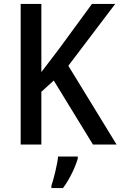

<svg xmlns="http://www.w3.org/2000/svg" viewBox="-20 -734 612 975"><path d="M572 0 327 -400 565 -714H447L280 -486C246 -441 216 -402 190 -368V-714H85V0H190V-268L253 -325L452 0ZM375 71V61H275C271 102 253 174 241 209V221H300C333 177 363 114 375 71Z"/></svg>

Font: Noto Sans Myanmar UI SemiCondensed Medium
Style: Regular
Weight: 500
Width: 4
Designer: Monotype Design Team
Foundry: Monotype Imaging Inc.
Version: Version 2.103